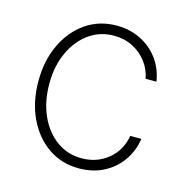

<svg xmlns="http://www.w3.org/2000/svg" viewBox="-88 -637 715 734"><g transform="rotate(15 269.0 -270.5)"><path d="M286.6 11.7Q217.3 11.7 164.3 -25.1Q111.3 -62 81.3 -126Q51.3 -189.9 51.3 -271Q51.3 -352.1 81.3 -415.8Q111.3 -479.5 164.6 -516.4Q217.8 -553.2 286.6 -553.2Q338.4 -553.2 381.1 -532.2Q423.8 -511.2 451.9 -473.4Q480 -435.5 487.8 -385.3H444.8Q438.5 -420.9 416.5 -450Q394.5 -479 361.1 -496.1Q327.6 -513.2 286.6 -513.2Q231 -513.2 187.7 -482.2Q144.5 -451.2 119.4 -396.7Q94.2 -342.3 94.2 -272Q94.2 -202.1 118.7 -147.2Q143.1 -92.3 186.5 -60.3Q230 -28.3 286.6 -28.3Q346.7 -28.3 390.6 -64Q434.6 -99.6 444.8 -159.2H488.8Q481 -108.9 453.4 -70.3Q425.8 -31.7 383.1 -10Q340.3 11.7 286.6 11.7Z"/></g></svg>

Font: Inter Tight ExtraLight
Style: Regular
Weight: 250
Designer: Rasmus Andersson
Foundry: rsms
Version: Version 3.004